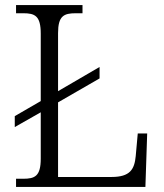

<svg xmlns="http://www.w3.org/2000/svg" viewBox="-20 -734 645 754"><path d="M43 0H551L558 -210H521L513 -121C508 -69 491 -39 418 -39H208V-332L371 -426V-471L208 -376V-604C208 -672 231 -682 278 -682H304V-714H43V-682H71C117 -682 140 -672 140 -602V-337L38 -278V-235L140 -293V-111C140 -42 117 -32 71 -32H43Z"/></svg>

Font: Noto Serif Ethiopic Light
Style: Regular
Weight: 300
Designer: Monotype Design Team
Foundry: Monotype Imaging Inc.
Version: Version 2.102